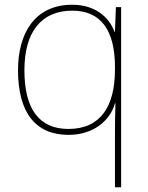

<svg xmlns="http://www.w3.org/2000/svg" viewBox="-20 -558 623 810"><path d="M465 -3V232H491V-528H469L465 -424H463C440 -487 380 -538 285 -538C124 -538 56 -414 56 -262C56 -84 129 11 269 11C370 11 443 -45 465 -122H467C466 -89 465 -35 465 -3ZM269 -14C145 -14 83 -98 83 -262C83 -422 153 -513 285 -513C406 -513 465 -430 465 -275V-265C465 -109 404 -14 269 -14Z"/></svg>

Font: Noto Sans Gujarati UI Thin
Style: Regular
Weight: 100
Designer: Jelle Bosma - Monotype Design Team, Universal Thirst
Foundry: Monotype Imaging Inc.
Version: Version 2.106